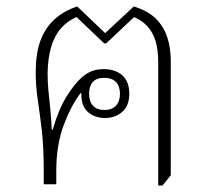

<svg xmlns="http://www.w3.org/2000/svg" viewBox="-20 -573 651 597"><path d="M472 4V-377Q472 -419 463.5 -446Q455 -473 438.5 -491Q422 -509 397 -520L310 -438H304L218 -520Q190 -508 170 -485.5Q150 -463 139.5 -428.5Q129 -394 128 -346Q128 -317 130.5 -291.5Q133 -266 136 -237.5Q139 -209 141 -170H144Q162 -233 187 -273Q212 -313 235 -333Q250 -346 266 -352Q282 -358 302 -358Q339 -358 360.5 -338.5Q382 -319 382 -282Q382 -244 360 -225Q338 -206 306 -206Q287 -206 269.5 -214Q252 -222 242 -239Q232 -256 233 -283L231 -284Q202 -247 178.5 -185Q155 -123 155 -42V0H116V-44Q116 -115 110 -167Q104 -219 97.5 -262Q91 -305 91 -347Q91 -405 105 -444.5Q119 -484 147.5 -511Q176 -538 220 -553L307 -470L396 -553Q441 -539 465.5 -514Q490 -489 500.5 -456Q511 -423 511 -383V-28L485 4ZM305 -231Q328 -231 340.5 -244.5Q353 -258 353 -281Q353 -305 340.5 -318Q328 -331 304 -331Q280 -331 268.5 -318Q257 -305 257 -282Q257 -258 269 -244.5Q281 -231 305 -231Z"/></svg>

Font: Noto Serif Thai ExtraLight
Style: Regular
Weight: 250
Version: Version 2.001